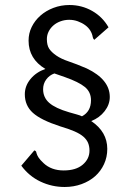

<svg xmlns="http://www.w3.org/2000/svg" viewBox="-20 -692 540 766"><path d="M413 -583 356 -533Q351 -538 350 -544Q348 -557 340.5 -569.5Q333 -582 320 -591.5Q307 -601 290.5 -607Q274 -613 256 -613Q238 -613 221.5 -607Q205 -601 193 -590.5Q181 -580 174 -566Q167 -552 167 -536Q167 -512 176 -498Q185 -484 204.5 -470.5Q224 -457 254 -447Q284 -437 326 -419Q418 -375 418 -305Q418 -275 397.5 -248.5Q377 -222 344 -209Q408 -166 408 -98Q408 -65 395 -37Q382 -9 359.5 11Q337 31 305.5 42.5Q274 54 238 54Q187 54 141.5 32.5Q96 11 65 -31L117 -92Q123 -90 124 -87Q125 -84 126.5 -78.5Q128 -73 133.5 -64Q139 -55 154 -41Q185 -12 234 -12Q283 -12 310 -35Q337 -58 337 -91Q337 -108 331.5 -121.5Q326 -135 313 -146.5Q300 -158 277 -168Q254 -178 220 -188Q143 -213 111 -242Q79 -271 79 -316Q79 -349 101.5 -376.5Q124 -404 161 -417Q94 -457 94 -530Q94 -559 106.5 -584.5Q119 -610 141 -629.5Q163 -649 193 -660.5Q223 -672 257 -672Q306 -672 347.5 -648.5Q389 -625 413 -583ZM197 -399Q177 -392 164.5 -375Q152 -358 152 -336Q152 -303 176.5 -281.5Q201 -260 256 -244Q273 -239 286 -235.5Q299 -232 307 -228Q343 -247 343 -292Q343 -325 318.5 -345Q294 -365 240 -384Z"/></svg>

Font: InconsolataGo
Style: Regular
Weight: 400
Designer: Raph Levien, Kirill Tkachev
Foundry: Cyreal
Version: Version 1.013